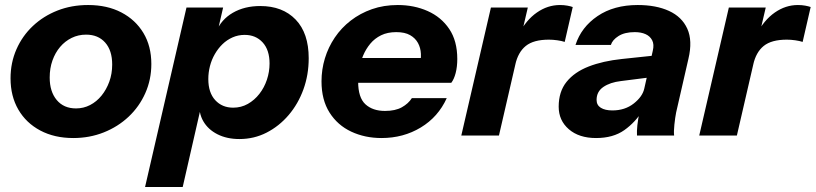

<svg xmlns="http://www.w3.org/2000/svg" viewBox="-20 -540 3250 765"><path d="M272 10Q197 10 140.5 -20Q84 -50 53 -103.5Q22 -157 22 -228Q22 -290 45.5 -343.5Q69 -397 111 -436.5Q153 -476 209 -498Q265 -520 331 -520Q407 -520 463.5 -490.5Q520 -461 551.5 -408.5Q583 -356 583 -285Q583 -223 559 -169Q535 -115 492.5 -75Q450 -35 393.5 -12.5Q337 10 272 10ZM283 -108Q313 -108 339 -121.5Q365 -135 384.5 -159Q404 -183 415.5 -214.5Q427 -246 427 -283Q427 -339 399 -370.5Q371 -402 323 -402Q292 -402 265.5 -389Q239 -376 219.5 -353Q200 -330 189 -299Q178 -268 178 -231Q178 -175 206 -141.5Q234 -108 283 -108Z M934 14Q884 14 846.5 -5Q809 -24 790 -57Q771 -90 775 -132H785L708 205H558L723 -510H869L846 -410L841 -413Q861 -462 907.5 -489Q954 -516 1017 -516Q1106 -516 1158 -462Q1210 -408 1210 -308Q1210 -242 1189 -184Q1168 -126 1130 -81.5Q1092 -37 1042 -11.5Q992 14 934 14ZM909 -111Q941 -111 967.5 -126Q994 -141 1013.5 -166Q1033 -191 1043.5 -222.5Q1054 -254 1054 -287Q1054 -341 1026.5 -371Q999 -401 955 -401Q929 -401 906.5 -391Q884 -381 866.5 -364Q849 -347 836 -324.5Q823 -302 816.5 -276.5Q810 -251 810 -225Q810 -171 837.5 -141Q865 -111 909 -111Z M1500 10Q1434 10 1379.5 -15.5Q1325 -41 1293 -91.5Q1261 -142 1261 -216Q1261 -263 1274.5 -307.5Q1288 -352 1314 -390.5Q1340 -429 1377.5 -458Q1415 -487 1462 -503.5Q1509 -520 1565 -520Q1630 -520 1684 -496Q1738 -472 1770 -424.5Q1802 -377 1802 -305Q1802 -274 1795.5 -249Q1789 -224 1778 -210H1345L1366 -309H1681L1652 -279Q1658 -302 1657 -325.5Q1656 -349 1645.5 -368.5Q1635 -388 1614 -400Q1593 -412 1559 -412Q1524 -412 1498.5 -399.5Q1473 -387 1455.5 -366Q1438 -345 1427 -319Q1416 -293 1411.5 -266Q1407 -239 1407 -215Q1407 -151 1436 -124.5Q1465 -98 1514 -98Q1555 -98 1581 -112.5Q1607 -127 1621 -149H1760Q1726 -74 1656.5 -32Q1587 10 1500 10Z M1818 0 1936 -510H2083L2055 -390H2058L1968 0ZM2033 -282 2047 -404Q2076 -460 2119 -490Q2162 -520 2211 -520Q2227 -520 2240.5 -517.5Q2254 -515 2262 -512L2230 -373Q2218 -377 2200.5 -379.5Q2183 -382 2167 -382Q2106 -382 2075 -357Q2044 -332 2033 -282Z M2518 0Q2517 -17 2519.5 -41Q2522 -65 2529 -98H2527L2581 -338Q2587 -363 2578.5 -379.5Q2570 -396 2552 -404Q2534 -412 2509 -412Q2469 -412 2444.5 -396.5Q2420 -381 2414 -361H2273Q2296 -432 2361 -476Q2426 -520 2521 -520Q2594 -520 2645.5 -496.5Q2697 -473 2718.5 -425.5Q2740 -378 2723 -306L2674 -92Q2670 -72 2667 -43.5Q2664 -15 2666 0ZM2355 10Q2287 10 2246.5 -25Q2206 -60 2206 -115Q2206 -175 2237.5 -214Q2269 -253 2325.5 -275Q2382 -297 2458 -305L2600 -320L2580 -233L2454 -217Q2411 -212 2384 -193.5Q2357 -175 2357 -142Q2357 -121 2374 -110.5Q2391 -100 2420 -100Q2470 -100 2505 -127.5Q2540 -155 2547 -187L2542 -102Q2512 -53 2467.5 -21.5Q2423 10 2355 10Z M2766 0 2884 -510H3031L3003 -390H3006L2916 0ZM2981 -282 2995 -404Q3024 -460 3067 -490Q3110 -520 3159 -520Q3175 -520 3188.5 -517.5Q3202 -515 3210 -512L3178 -373Q3166 -377 3148.5 -379.5Q3131 -382 3115 -382Q3054 -382 3023 -357Q2992 -332 2981 -282Z"/></svg>

Font: Instrument Sans
Style: Bold Italic
Weight: 700
Italic angle: -13°
Designer: Rodrigo Fuenzalida
Foundry: fragTYPE
Version: Version 1.000;gftools[0.9.28]